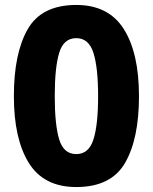

<svg xmlns="http://www.w3.org/2000/svg" viewBox="-20 -745 617 775"><path d="M541 -357Q541 -531 479.5 -628Q418 -725 288 -725Q148 -725 92 -627.5Q36 -530 36 -357Q36 -184 96.5 -87Q157 10 288 10Q428 10 484.5 -87Q541 -184 541 -357ZM201 -357Q201 -473 219 -532Q237 -591 288 -591Q338 -591 357 -532Q376 -473 376 -357Q376 -240 357 -181.5Q338 -123 288 -123Q237 -123 219 -182Q201 -241 201 -357Z"/></svg>

Font: Noto Sans UI Extra
Style: Regular
Weight: 800
Designer: Monotype Design Team
Foundry: Monotype Imaging Inc.
Version: Version 1.901